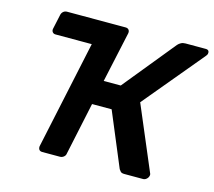

<svg xmlns="http://www.w3.org/2000/svg" viewBox="-100 -823 1057 947"><g transform="rotate(15 428.0 -350.0)"><path d="M289 -577H104Q94 -577 88.5 -584Q83 -591 85 -601L101 -675Q103 -686 111 -693Q119 -700 130 -700H429Q440 -700 445.5 -693Q451 -686 449 -675ZM838 -700Q849 -700 853 -694Q857 -688 855 -679Q854 -674 848 -667L594 -362L733 -34Q735 -29 733 -23Q731 -14 723 -7Q715 0 706 0H610Q596 0 590.5 -6Q585 -12 582 -17L467 -292H367L310 -24Q309 -14 300.5 -7Q292 0 281 0H191Q180 0 175 -6.5Q170 -13 171 -24L310 -675Q312 -686 320 -693Q328 -700 339 -700H429Q440 -700 445.5 -693Q451 -686 449 -675L393 -417H480L696 -682Q703 -690 712.5 -695Q722 -700 735 -700Z"/></g></svg>

Font: Rubik Medium
Style: Italic
Weight: 500
Italic angle: -12°
Designer: Hubert and Fischer
Foundry: Hubert and Fischer
Version: Version 2.300;gftools[0.9.30]